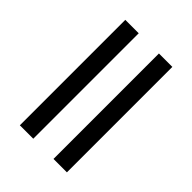

<svg xmlns="http://www.w3.org/2000/svg" viewBox="-218 -872 981 981"><g transform="rotate(45 273.0 -381.0)"><path d="M103 0V-762H200V0ZM346 0V-762H443V0Z"/></g></svg>

Font: Noto Sans SemiCondensed SemiBold
Style: Regular
Weight: 600
Width: 4
Designer: Monotype Design Team
Foundry: Monotype Imaging Inc.
Version: Version 2.013; ttfautohint (v1.8.4.7-5d5b)